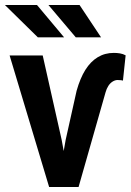

<svg xmlns="http://www.w3.org/2000/svg" viewBox="-24 -751 525 771"><path d="M239.7 -189.5 283.7 -386.7Q297.9 -437 318.8 -470.5Q339.8 -503.9 368.4 -521.2Q397 -538.6 433.1 -538.6Q445.8 -538.6 457.8 -536.6Q469.7 -534.7 480.5 -528.8L469.7 -427.2Q468.3 -428.2 460.9 -429Q453.6 -429.7 448.2 -429.7Q438 -429.7 428 -423.3Q418 -417 410.9 -405.8Q403.8 -394.5 399.9 -380.4L291.5 0H206.5ZM147.5 -528.3 223.6 -189.5 258.3 0H173.3L14.6 -528.3ZM233.4 -601.1H127.9L-4.4 -731H124.5ZM381.8 -601.1H280.3L170.4 -731H295.4Z"/></svg>

Font: Roboto SemiCondensed SemiBold
Style: Regular
Weight: 600
Width: 4
Designer: Christian Robertson
Foundry: Google
Version: Version 3.009; 2024